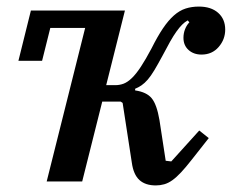

<svg xmlns="http://www.w3.org/2000/svg" viewBox="-20 -552 705 584"><path d="M239 -467H133L108 -367H36L74 -520H360L303 -293H331Q344 -293 356 -297.5Q368 -302 381 -314.5Q394 -327 408.5 -349Q423 -371 441 -405Q459 -441 475.5 -465.5Q492 -490 509 -505Q526 -520 544.5 -526Q563 -532 585 -532Q622 -532 643.5 -513Q665 -494 665 -462Q665 -432 645 -409Q625 -386 593 -386Q569 -386 553.5 -400Q538 -414 538 -437Q538 -451 543 -463.5Q548 -476 556 -484L551 -490Q542 -485 534 -477Q526 -469 517 -456.5Q508 -444 497.5 -425.5Q487 -407 474 -382Q460 -356 449.5 -338.5Q439 -321 429.5 -310Q420 -299 410.5 -292.5Q401 -286 391 -282V-277Q426 -272 441.5 -253Q457 -234 465 -187L484 -63L501 -61L586 -155L615 -132L563 -66Q545 -43 531 -28Q517 -13 504.5 -4Q492 5 479.5 8.5Q467 12 454 12Q422 12 404 -4.5Q386 -21 381 -57L353 -239L347 -243H291L230 0H122Z"/></svg>

Font: IBM Plex Serif Medium
Style: Italic
Weight: 500
Italic angle: -14°
Designer: Mike Abbink, Paul van der Laan, Pieter van Rosmalen
Foundry: Bold Monday
Version: Version 2.5